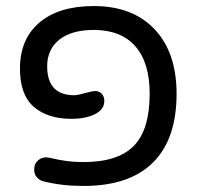

<svg xmlns="http://www.w3.org/2000/svg" viewBox="-20 -603 653 635"><path d="M125 -3Q111 -6 102 -16.5Q93 -27 93 -42Q93 -62 107 -73.5Q121 -85 140 -82Q179 -73 203.5 -70Q228 -67 256 -67Q370 -67 422.5 -120.5Q475 -174 475 -293Q475 -396 427.5 -450Q380 -504 290 -504Q217 -504 176.5 -472Q136 -440 136 -384Q136 -288 226 -288Q236 -288 265 -296Q288 -302 293 -302Q308 -302 316.5 -293Q325 -284 325 -269Q325 -241 294 -225.5Q263 -210 216 -210Q138 -210 92 -249.5Q46 -289 46 -376Q46 -474 110.5 -528.5Q175 -583 290 -583Q419 -583 491.5 -506Q564 -429 564 -293Q564 -143 486 -65.5Q408 12 256 12Q184 12 125 -3Z"/></svg>

Font: 寒蝉全圆体
Style: Regular
Weight: 400
Designer: Warren2060
      Designed by Motoya company      

      [Varela Round]
      Joe Prince(Latin component); Avraham Cornf
Foundry: ChillType
Version: Version 3.200